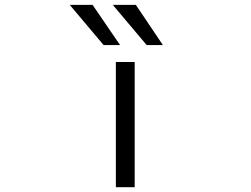

<svg xmlns="http://www.w3.org/2000/svg" viewBox="-20 -777 1040 797"><path d="M410.2 -589.8 269.5 -756.8H364.3L478.5 -589.8ZM588.9 -589.8 448.2 -756.8H543.9L656.2 -589.8ZM460.9 0V-519.5H539.1V0Z"/></svg>

Font: Gen Shin Gothic Monospace Normal
Style: Regular
Weight: 350
Designer: [Source Han Sans]
Ryoko NISHIZUKA  (kana & ideographs); Paul D. Hunt (Latin, Greek & Cyrillic); Wenlong ZHANG  (bopomofo
Version: Version 1.002.20150607